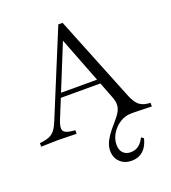

<svg xmlns="http://www.w3.org/2000/svg" viewBox="-190 -843 1125 1264"><g transform="rotate(-20 372.5 -210.5)"><path d="M515 294Q465 294 433.5 263.5Q402 233 402 184Q402 161 410.5 137Q419 113 439 84Q459 55 493 17Q523 -17 536 -41.5Q549 -66 548.5 -90.5Q548 -115 535 -147L347 -633H370L163 -124Q141 -72 151.5 -50.5Q162 -29 213 -24L233 -22V3L106 0L-15 3V-22L-6 -23Q30 -27 53 -37Q76 -47 92 -67.5Q108 -88 122 -123L366 -715H396L634 -123Q655 -71 678.5 -49.5Q702 -28 740 -24L760 -22V3L642 0H615Q574 0 537.5 23Q501 46 478 83Q455 120 455 161Q455 198 474.5 218.5Q494 239 528 239Q590 239 623 170L640 182Q627 237 594.5 265.5Q562 294 515 294ZM208 -255 221 -286H489L501 -255Z"/></g></svg>

Font: Baskervville
Style: Regular
Weight: 400
Designer: Alexis Faudot, Rémi Forte, Morgane Pierson, Rafael Ribas, Tanguy Vanlaeys, Rosalie Wagner, Thomas Huot-Marchand
Foundry: ANRT
Version: Version 1.100